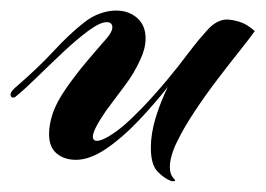

<svg xmlns="http://www.w3.org/2000/svg" viewBox="-25 -304 504 364"><path d="M299 39Q286 34 273.5 21Q261 8 261 -24Q261 -51 270 -80.5Q279 -110 293 -139Q267 -106 236.5 -74Q206 -42 175.5 -21.5Q145 -1 119 -1Q97 -1 82.5 -13Q68 -25 68 -50Q68 -68 75 -89Q82 -110 100 -136Q118 -162 139.5 -187.5Q161 -213 177 -231Q188 -244 188 -252Q188 -262 177 -262Q165 -262 143 -246Q120 -229 94 -204.5Q68 -180 45 -157.5Q22 -135 6 -122Q3 -119 0 -119Q-5 -119 -5 -125Q-5 -130 4 -138Q48 -176 77 -207.5Q106 -239 134 -261Q149 -273 165 -278.5Q181 -284 195 -284Q219 -284 235 -270Q251 -256 251 -231Q251 -212 241 -191Q230 -166 211.5 -141.5Q193 -117 176 -94Q163 -75 157 -63Q151 -51 151 -45Q151 -37 159 -37Q167 -37 182 -46Q197 -55 213 -69Q224 -79 232.5 -87.5Q241 -96 245 -100Q268 -124 291 -151.5Q314 -179 331 -202Q344 -219 351.5 -228Q359 -237 368 -247Q385 -266 404 -267Q415 -267 429.5 -262.5Q444 -258 458 -245Q448 -231 428.5 -206.5Q409 -182 386.5 -152.5Q364 -123 343.5 -92Q323 -61 310 -34Q297 -7 297 13Q297 27 305 35Q309 39 305 39.5Q301 40 299 39Z"/></svg>

Font: Arizonia
Style: Regular
Weight: 400
Designer: Robert E. Leuschke
Foundry: Robert E. Leuschke
Version: Version 1.010; ttfautohint (v1.8.4.7-5d5b)